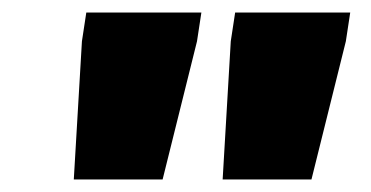

<svg xmlns="http://www.w3.org/2000/svg" viewBox="-20 -708 593 307"><path d="M98 -421 111 -642 118 -688H302L295 -642L240 -421ZM336 -421 349 -642 356 -688H540L533 -642L478 -421Z"/></svg>

Font: Azeri Sans Black
Style: Italic
Weight: 900
Designer: Hector Gatti & Omnibus-Type (original fonts) / Cristiano Sobral (main changes and remastering)
Foundry: Omnibus-Type
Version: Version 0.07;August 21, 2020;FontCreator 13.0.0.2681 64-bit;